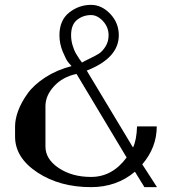

<svg xmlns="http://www.w3.org/2000/svg" viewBox="-20 -770 748 790"><path d="M317.4 -512.7Q325.2 -517.6 349.6 -529.3Q374 -541 387.7 -549.8Q401.4 -558.6 414.1 -578.6Q426.8 -598.6 426.8 -625Q426.8 -658.2 403.8 -683.1Q380.9 -708 354.5 -708Q322.3 -708 297.4 -688.5Q272.5 -668.9 272.5 -625Q272.5 -603.5 278.8 -583Q285.2 -562.5 291 -552.2Q296.9 -542 306.6 -527.3ZM565.4 -93.8 626 0H574.2L535.2 -63.5Q460 0 354.5 0Q225.6 0 133.8 -60.5Q42 -121.1 42 -208V-250Q42 -279.3 54.7 -314Q67.4 -348.6 93.3 -384.8Q119.1 -420.9 166.5 -451.7Q213.9 -482.4 274.4 -498Q268.6 -503.9 260.3 -514.2Q252 -524.4 238.3 -557.1Q224.6 -589.8 224.6 -625Q224.6 -686.5 264.6 -718.3Q304.7 -750 354.5 -750Q398.4 -750 433.6 -712.9Q468.8 -675.8 468.8 -625Q468.8 -531.2 336.9 -479.5L527.3 -163.1Q542 -193.4 543.9 -250H625Q625 -163.1 565.4 -93.8ZM501 -122.1 294.9 -465.8Q238.3 -454.1 202.6 -415.5Q167 -377 167 -333V-167Q167 -115.2 221.7 -78.6Q276.4 -42 354.5 -42Q442.4 -42 501 -122.1Z"/></svg>

Font: okolaks
Style: Bold
Weight: 600
Width: 8
Version: Version 000.6.0